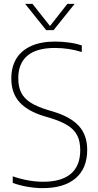

<svg xmlns="http://www.w3.org/2000/svg" viewBox="-20 -964 509 993"><path d="M46 -18V-52Q128 -24 203 -24Q298 -24 346.5 -65.2Q395 -106.5 395 -187.5Q395 -233.5 379 -264.2Q363 -295 329 -316Q295 -337 237.5 -354.5L209 -363Q122.5 -389 80.5 -436Q38.5 -483 38.5 -558Q38.5 -617.5 64.2 -660.2Q90 -703 140.8 -726Q191.5 -749 265 -749Q300.5 -749 337.2 -744Q374 -739 403 -729V-695Q336 -716 263 -716Q169 -716 121.8 -676Q74.5 -636 74.5 -560Q74.5 -515.5 89.5 -485.2Q104.5 -455 137 -434Q169.5 -413 224.5 -396L253 -387.5Q344 -360.5 387.5 -313Q431 -265.5 431 -189Q431 -93.5 371.2 -42.2Q311.5 9 200.5 9Q164 9 123.5 2.2Q83 -4.5 46 -18ZM328.5 -944H366L257 -808H219L110 -944H148L238.5 -829.5Z"/></svg>

Font: Encode Sans Semi Condensed Thin
Style: Regular
Weight: 250
Width: 4
Designer: Multiple Designers
Foundry: Impallari Type
Version: Version 2.000